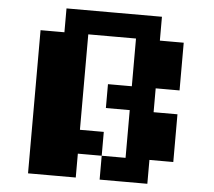

<svg xmlns="http://www.w3.org/2000/svg" viewBox="-58 -1064 1116 1002"><g transform="rotate(5 500.0 -562.5)"><path d="M250 -937.5V-1000H500H750V-937.5V-875H812.5H875V-750V-625H812.5H750V-562.5V-500H812.5H875V-375V-250H812.5H750V-187.5V-125H625H500V-187.5V-250H437.5H375V-187.5V-125H250H125V-500V-875H187.5H250ZM625 -750V-875H500H375V-625V-375H437.5H500V-312.5V-250H562.5H625V-375V-500H562.5H500V-562.5V-625H562.5H625Z"/></g></svg>

Font: Press Start 2P
Style: Regular
Weight: 500
Monospace: yes
Version: Version 2.14